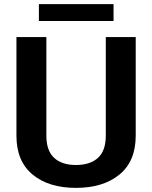

<svg xmlns="http://www.w3.org/2000/svg" viewBox="-20 -888 727 918"><path d="M628.9 -710.9V-239.3Q628.9 -117.2 551.3 -53.5Q473.6 10.3 342.8 10.3Q212.9 10.3 135.7 -53.5Q58.6 -117.2 58.6 -239.3V-710.9H201.7V-239.3Q201.7 -167.5 238.8 -133.3Q275.9 -99.1 342.8 -99.1Q411.1 -99.1 448.5 -133.3Q485.8 -167.5 485.8 -239.3V-710.9ZM522.9 -787.6H166V-868.2H522.9Z"/></svg>

Font: Roboto Web
Style: Bold
Weight: 700
Designer: Google
Version: Version 1.200310; 2013